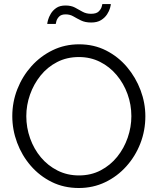

<svg xmlns="http://www.w3.org/2000/svg" viewBox="-20 -937 791 962"><path d="M374.8 5Q300.4 5 239.4 -25.1Q178.4 -55.3 134 -106.6Q89.6 -158 65.6 -222.5Q41.6 -287 41.6 -355Q41.6 -426 67 -490.5Q92.4 -555 137.7 -605.5Q183.1 -656 243.9 -685.5Q304.8 -715 376.2 -715Q450.9 -715 511.7 -684Q572.6 -653 616.4 -601Q660.3 -549 684.3 -485Q708.3 -421 708.3 -354.3Q708.3 -283 683.3 -218.5Q658.3 -154 612.9 -103.5Q567.6 -53 506.9 -24Q446.2 5 374.8 5ZM111.8 -355Q111.8 -297.5 130.9 -243.9Q150 -190.3 184.9 -148.6Q219.9 -107 268.4 -82.5Q316.9 -58 375.5 -58Q436 -58 484.5 -83.5Q533.1 -109 567.4 -151.6Q601.7 -194.3 619.9 -247.4Q638.2 -300.5 638.2 -355Q638.2 -412.5 618.9 -465.8Q599.7 -519 564.4 -561Q529.1 -603 481 -627.1Q433 -651.2 375.5 -651.2Q314.9 -651.2 266.3 -626.1Q217.6 -601 183.3 -558.4Q149 -515.7 130.4 -463Q111.8 -410.2 111.8 -355ZM436.7 -824.2Q407 -824.2 386.1 -834.4Q365.3 -844.6 347.9 -854.8Q330.6 -865 308.9 -865Q287.2 -865 276.5 -854.2Q265.9 -843.3 262.6 -831.3Q259.3 -819.3 259.3 -817H216.7Q216.7 -821.8 220.6 -836.6Q224.5 -851.3 234.4 -868Q244.2 -884.8 261.9 -897.1Q279.5 -909.4 308.1 -909.4Q336.2 -909.4 355.4 -899.2Q374.6 -889 393.1 -878.4Q411.6 -867.9 435.9 -867.9Q462.5 -867.9 474.1 -879.2Q485.8 -890.6 489.3 -902.6Q492.8 -914.6 492.8 -916.6H535.3Q535.3 -911.5 531.4 -896.9Q527.5 -882.4 516.7 -865.5Q505.9 -848.5 486.6 -836.4Q467.2 -824.2 436.7 -824.2Z"/></svg>

Font: Raleway Thin
Style: Regular
Weight: 100
Designer: Matt McInerney, Pablo Impallari, Rodrigo Fuenzalida
Foundry: Matt McInerney, Pablo Impallari, Rodrigo Fuenzalida
Version: Version 4.026